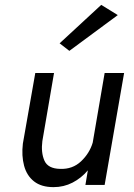

<svg xmlns="http://www.w3.org/2000/svg" viewBox="-20 -760 549 789"><path d="M464 -698 265 -551 225 -582 396 -740ZM154 -180Q148 -133 162.5 -100Q177 -67 227 -66Q278 -64 313 -97Q348 -130 361 -174L410 -460H490L410 0H331L341 -60Q314 -28 278 -9.5Q242 9 200 9Q150 9 120 -14.5Q90 -38 79 -79Q68 -120 74 -170L125 -460H202Z"/></svg>

Font: Jost*
Style: Italic
Weight: 400
Italic angle: -10°
Version: Version 3.7